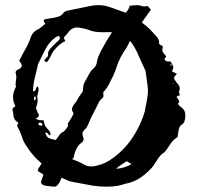

<svg xmlns="http://www.w3.org/2000/svg" viewBox="-20 -720 779 740"><path d="M637.7 -467.3 645 -469.2 637.7 -471.7Q636.2 -470.7 635.3 -468.8Q636.2 -467.8 637.7 -467.3ZM633.8 -432.6 635.7 -433.1 635.3 -434.6ZM647 -396.5 648.9 -397.9 647.5 -399.9 645.5 -398.4ZM114.7 -333.5 116.2 -334 119.1 -346.7 111.8 -347.7 110.8 -334.5Q111.3 -334.5 112.1 -334Q112.8 -333.5 114.7 -333.5ZM140.6 -235.4Q142.6 -236.8 144 -239.3Q144 -242.7 140.4 -245.1Q136.7 -247.6 133.8 -247.6Q132.8 -247.6 130.4 -246.1Q127.9 -244.6 127.9 -243.7Q127.9 -239.7 131.6 -237.5Q135.3 -235.4 140.6 -235.4ZM428.2 -69.3Q462.9 -72.8 486.8 -87.4L468.8 -98.6L457.5 -91.8L447.3 -85Q433.6 -76.7 428.2 -69.3ZM391.1 -0.5Q366.7 -0.5 337.9 -4.4Q298.8 -12.2 259.8 -19Q247.1 -21.5 241.7 -23.9L217.3 -35.2Q205.1 -0.5 189 -0.5L169.9 -2.4Q138.2 -3.9 138.2 -18.6Q138.2 -22.9 144 -36.6Q146 -42 147 -46.9L144.5 -49.3Q127.4 -58.1 125.5 -62.5Q125.5 -68.8 140.6 -89.8Q107.9 -117.7 88.4 -147.5Q73.7 -168.5 70.3 -176.8Q60.5 -201.7 56.2 -214.8L52.2 -222.2Q46.4 -231.9 46.4 -235.8Q46.4 -241.2 50.8 -245.6Q50.8 -246.1 48.8 -248.5Q34.7 -255.9 31.7 -273.9L30.8 -284.7L27.8 -297.4Q27.8 -304.7 39.6 -310.5Q30.3 -327.6 30.3 -345.2Q30.3 -362.8 39.1 -380.9L42 -386.2Q42 -387.2 41.5 -387.7Q40 -391.1 40 -395L41 -405.3Q43 -418.5 43 -424.3Q43 -430.2 41.5 -433.8Q40 -437.5 40 -439.9Q40 -448.2 50.8 -452.6Q64 -458 64 -467.3Q64 -472.2 59.1 -479Q56.2 -481.9 54.2 -485.8L68.8 -514.2Q88.4 -548.8 91.3 -557.1L100.1 -580.6Q108.9 -598.6 122.6 -605Q130.4 -607.9 138.4 -615Q146.5 -622.1 154.3 -628.4L151.9 -632.3Q148.4 -638.2 148.4 -640.1Q148.4 -645 157 -646.5Q165.5 -647.9 174.3 -649.4Q183.1 -650.9 191.9 -652.3Q216.3 -657.2 223.6 -668.9Q227.5 -676.8 243.7 -679.7L327.1 -696.8Q343.3 -700.2 358.4 -700.2Q381.3 -700.2 402.3 -692.9L464.8 -670.9Q478 -685.5 479.5 -697.8L504.9 -700.2Q520 -700.2 527.8 -695.8Q529.3 -695.3 537.1 -695.3L549.3 -696.8L561.5 -682.6L526.4 -633.3L544.4 -619.6Q555.2 -610.8 580.1 -583Q593.3 -568.8 593.3 -557.6L592.8 -553.7Q592.8 -549.8 597.4 -547.1Q602.1 -544.4 607.4 -542.5Q606 -534.7 605.5 -527.3Q605.5 -521 612.3 -512.7L620.6 -502.9Q620.6 -501.5 617.4 -497.8Q614.3 -494.1 614.3 -492.2Q614.3 -490.2 615.7 -488.3Q620.6 -482.9 630.4 -482.9L637.2 -483.4L645.5 -469.2H646Q647.5 -463.9 648.4 -458Q646 -451.2 642.6 -444.8L661.6 -436L655.8 -428.2Q650.9 -424.3 650.9 -419.4Q650.9 -413.6 662.1 -399.9Q672.9 -389.6 672.9 -379.4Q672.9 -374 670.4 -369.1Q669.9 -368.2 669.9 -366.2Q669.9 -364.3 670.9 -361.1Q671.9 -357.9 672.9 -353.5L660.2 -347.2Q665 -338.4 666.5 -336.9Q670.9 -333 670.9 -329.1Q670.9 -324.2 665.5 -319.8Q672.9 -310.5 676.3 -308.1Q694.3 -297.4 694.3 -274.9Q694.3 -262.2 691.2 -252.9Q688 -243.7 677.7 -237.3Q674.8 -235.4 672.9 -231.4Q668.5 -226.6 664.6 -191.9Q650.4 -183.6 639.2 -168.9Q630.4 -156.2 622.1 -143.1Q614.7 -133.8 611.3 -131.3Q600.1 -125 590.3 -110.4L583.5 -100.1Q569.3 -77.1 562 -70.3Q515.1 -20 462.4 -11.7Q432.6 -0.5 391.1 -0.5ZM195.3 -180.7 210.9 -202.1Q216.3 -209.5 226.1 -212.9Q227.1 -215.3 237.8 -226.6Q242.2 -231.9 242.2 -237.3Q242.2 -239.7 241.2 -242.7Q241.2 -243.7 242.2 -245.1Q244.6 -248 253.4 -262.7Q262.7 -279.3 263.2 -281.7Q263.2 -284.7 262.2 -286.1Q257.3 -292 257.3 -298.3Q257.3 -308.1 268.1 -320.8L274.9 -330.1Q287.6 -353 293 -358.9Q300.3 -367.2 300.3 -377Q300.3 -390.6 304.7 -400.4L325.7 -438.5Q331.5 -449.2 338.9 -455.1Q352.1 -465.8 353.5 -481Q356.4 -509.8 411.6 -595.7L395.5 -596.2L378.9 -595.7Q343.3 -595.7 327.1 -603L310.5 -608.4Q284.2 -614.3 277.8 -614.3Q260.7 -614.3 249 -602.1Q244.1 -596.7 239 -590.1Q233.9 -583.5 230.2 -580.3Q226.6 -577.1 226.6 -573.7Q226.6 -570.3 231.9 -561.5Q209 -552.2 187 -524.4Q183.6 -520 180.2 -513.7Q168.5 -488.3 160.6 -480.5Q150.9 -482.9 150.9 -486.8Q150.9 -489.3 157.2 -495.6Q165.5 -502 165.5 -507.3L165 -512.7Q165 -520 169.9 -527.3Q176.8 -536.1 184.6 -543.9L206.5 -564.9Q210.9 -569.8 210.9 -573.7Q210.9 -578.1 206.5 -581.5Q202.6 -580.1 198.2 -578.6Q193.8 -577.1 175.3 -559.6Q159.7 -542.5 145.5 -511.2Q129.4 -479.5 126.5 -472.7Q125.5 -465.8 115.7 -426.3Q108.4 -399.4 106.9 -368.2Q117.7 -368.7 118.2 -376.5L119.1 -379.4Q120.1 -385.3 125.5 -386.2Q128.9 -382.8 128.9 -373L126.5 -362.3Q123.5 -352.1 123.5 -347.2Q123.5 -344.7 124 -342.8Q125 -337.4 125 -332Q125 -321.8 120.6 -310.5Q119.1 -306.2 119.1 -302.7Q119.1 -296.4 124 -293L123 -293.5Q124.5 -286.1 126 -284.7Q129.9 -280.3 129.9 -276.4Q129.9 -268.6 116.7 -262.2Q123.5 -259.3 130.4 -257.3Q139.2 -256.3 148.4 -255.9Q150.9 -241.2 154.3 -233.9Q159.2 -227.5 171.4 -213.9Q173.8 -208 175.3 -202.1Q174.8 -200.2 173.3 -198.7Q169.4 -198.7 166.5 -202.6Q162.6 -209 158.2 -209L154.3 -208.5Q158.2 -194.8 165.8 -189.5Q173.3 -184.1 195.3 -180.7ZM331.5 -78.6Q337.9 -78.6 345.2 -79.6Q357.9 -82.5 370.6 -86.4Q400.9 -96.7 437.5 -128.4Q489.7 -174.3 521.5 -245.6Q533.2 -272.5 537.6 -289.1Q550.3 -349.6 550.3 -367.7Q550.3 -380.4 547.9 -396.5L541.5 -443.4L540.5 -447.8Q529.8 -470.2 520 -492.7Q498 -544.9 481 -562.5Q477.1 -555.2 474.6 -549.3Q470.2 -538.6 455.6 -518.1Q443.8 -499 435.5 -479Q429.7 -462.9 424.3 -447Q418.9 -431.2 403.8 -403.3Q391.1 -377 380.9 -368.2Q378.4 -366.7 377.9 -362.8Q377.9 -359.9 378.4 -356.7Q378.9 -353.5 378.9 -351.6Q378.9 -345.7 374.5 -341.8Q364.7 -334.5 358.4 -320.8L347.7 -298.8Q330.1 -266.6 321.3 -244.1Q314.9 -227.5 306.4 -220.5Q297.9 -213.4 297.9 -203.1Q297.9 -198.2 300.3 -191.9Q302.2 -187.5 302.2 -183.6Q302.2 -175.8 293.9 -169.9Q271 -153.8 263.2 -109.9Q260.3 -109.4 257.3 -107.4Q265.6 -103 274.4 -100.1Q291.5 -93.8 302.2 -86.9Q314.5 -78.6 331.5 -78.6Z"/></svg>

Font: Kurland
Style: Regular
Weight: 400
Designer: GGBot
Version: 0.22